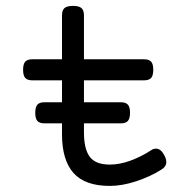

<svg xmlns="http://www.w3.org/2000/svg" viewBox="-20 -610 640 641"><path d="M535.2 -69.3Q535.2 -53.7 519 -43.9Q481 -20 434.1 -4.6Q387.2 10.7 346.7 10.7Q263.7 10.7 225.3 -32.5Q187 -75.7 187 -161.6V-198.2H128.4Q111.8 -198.2 104.7 -206.3Q97.7 -214.4 97.7 -233.4Q97.7 -252.4 104.7 -260.5Q111.8 -268.6 128.4 -268.6H187V-341.8H87.9Q71.3 -341.8 64.2 -349.9Q57.1 -357.9 57.1 -377Q57.1 -396 64.2 -404.1Q71.3 -412.1 87.9 -412.1H187V-558.6Q187 -575.7 195.3 -583Q203.6 -590.3 223.6 -590.3Q243.7 -590.3 252 -583Q260.3 -575.7 260.3 -558.6V-412.1H460.9Q477.5 -412.1 484.6 -404.1Q491.7 -396 491.7 -377Q491.7 -357.9 484.6 -349.9Q477.5 -341.8 460.9 -341.8H260.3V-268.6H383.3Q399.9 -268.6 407 -260.5Q414.1 -252.4 414.1 -233.4Q414.1 -214.4 407 -206.3Q399.9 -198.2 383.3 -198.2H260.3V-168Q260.3 -112.3 279.8 -86.4Q299.3 -60.5 346.7 -60.5Q379.4 -60.5 415.5 -73.7Q451.7 -86.9 485.4 -108.9Q492.2 -113.8 500.5 -113.8Q517.1 -113.8 528.8 -91.3Q535.2 -78.6 535.2 -69.3Z"/></svg>

Font: Courier Prime Sans
Style: Regular
Weight: 400
Designer: Alan Dague-Greene
Foundry: Quote-Unquote Apps
Version: Version 3.020